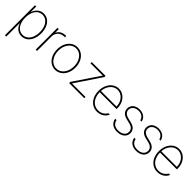

<svg xmlns="http://www.w3.org/2000/svg" viewBox="275 -1820 3301 3301"><g transform="rotate(45 1925.5 -169.5)"><path d="M80.1 -530.3H111.3V-403.3H115.2Q136.7 -464.4 182.1 -501.2Q227.5 -538.1 291 -538.1Q353.5 -538.1 400.6 -502.7Q447.8 -467.3 473.4 -405Q499 -342.8 499 -263.7Q499 -185.1 473.1 -122.6Q447.3 -60.1 400.1 -24.7Q353 10.7 291 10.7Q227.5 10.7 181.6 -26.1Q135.7 -63 115.2 -125H112.3V199.2H80.1ZM289.1 -19.5Q342.8 -19.5 383.3 -51.3Q423.8 -83 445.3 -138.7Q466.8 -194.3 466.8 -263.7Q466.8 -333.5 445.3 -388.9Q423.8 -444.3 383.5 -476.1Q343.3 -507.8 289.1 -507.8Q234.9 -507.8 194.8 -476.3Q154.8 -444.8 133.5 -389.2Q112.3 -333.5 112.3 -263.7Q112.3 -193.8 133.8 -138.2Q155.3 -82.5 195.3 -51Q235.4 -19.5 289.1 -19.5Z M628.9 -530.3H660.2V-446.3H664.1Q681.6 -487.8 723.6 -512.5Q765.6 -537.1 819.3 -537.1H835V-505.9H818.4Q772.9 -505.9 737.1 -486.3Q701.2 -466.8 681.2 -431.9Q661.1 -397 661.1 -352.5V0H628.9Z M884.8 -263.7Q884.8 -341.8 913.6 -404.3Q942.4 -466.8 993.4 -502.4Q1044.4 -538.1 1107.4 -538.1Q1170.4 -538.1 1221.7 -502.4Q1272.9 -466.8 1302 -404.1Q1331.1 -341.3 1331.1 -263.7Q1331.1 -185.5 1302 -123Q1272.9 -60.5 1221.7 -24.9Q1170.4 10.7 1107.4 10.7Q1044.4 10.7 993.4 -24.9Q942.4 -60.5 913.6 -123Q884.8 -185.5 884.8 -263.7ZM1298.8 -263.7Q1298.8 -332 1274.2 -387.7Q1249.5 -443.4 1205.8 -475.6Q1162.1 -507.8 1107.4 -507.8Q1052.7 -507.8 1009 -475.6Q965.3 -443.4 940.7 -387.7Q916 -332 916 -263.7Q916 -195.3 940.7 -139.6Q965.3 -84 1009 -51.8Q1052.7 -19.5 1107.4 -19.5Q1162.6 -19.5 1206.3 -51.8Q1250 -84 1274.4 -139.6Q1298.8 -195.3 1298.8 -263.7Z M1441.4 -28.3 1756.8 -496.1V-500H1460.9V-530.3H1796.9V-501L1483.4 -34.2V-30.3H1809.6V0H1441.4Z M1893.1 -263.7Q1893.1 -341.3 1922.1 -404.1Q1951.2 -466.8 2002 -502.4Q2052.7 -538.1 2115.7 -538.1Q2175.8 -538.1 2225.8 -505.4Q2275.9 -472.7 2305.2 -414.8Q2334.5 -356.9 2334.5 -285.2V-260.7H1924.3Q1924.8 -192.9 1949.2 -137.9Q1973.6 -83 2019.3 -51.3Q2064.9 -19.5 2126.5 -19.5Q2168.9 -19.5 2201.4 -34.4Q2233.9 -49.3 2254.4 -70.1Q2274.9 -90.8 2285.6 -111.3H2319.8Q2308.6 -80.6 2282.2 -52.7Q2255.9 -24.9 2215.8 -7.1Q2175.8 10.7 2126.5 10.7Q2057.1 10.7 2004.2 -24.9Q1951.2 -60.5 1922.1 -123Q1893.1 -185.5 1893.1 -263.7ZM2302.2 -291Q2302.2 -350.6 2277.3 -400.4Q2252.4 -450.2 2209.7 -479Q2167 -507.8 2115.7 -507.8Q2064.9 -507.8 2022.7 -479.5Q1980.5 -451.2 1954.3 -401.6Q1928.2 -352.1 1924.8 -291Z M2624.5 -508.8Q2584.5 -508.8 2553.2 -494.6Q2522 -480.5 2504.4 -455.1Q2486.8 -429.7 2486.8 -397.5Q2486.8 -358.4 2513.4 -331.3Q2540 -304.2 2592.3 -291L2674.3 -270.5Q2734.4 -255.9 2765.4 -220.9Q2796.4 -186 2796.4 -135.7Q2796.4 -92.8 2773.9 -59.6Q2751.5 -26.4 2710.2 -7.8Q2668.9 10.7 2614.7 10.7Q2539.1 10.7 2492.2 -25.1Q2445.3 -61 2435.1 -127H2468.3Q2477.5 -74.2 2515.4 -46.4Q2553.2 -18.6 2614.7 -18.6Q2659.2 -18.6 2693.1 -33Q2727.1 -47.4 2745.6 -73.7Q2764.2 -100.1 2764.2 -134.8Q2764.2 -174.3 2739.3 -201.4Q2714.4 -228.5 2664.6 -240.2L2582.5 -260.7Q2520 -275.9 2487.8 -310.8Q2455.6 -345.7 2455.6 -396.5Q2455.6 -437.5 2476.6 -469.7Q2497.6 -502 2535.4 -520Q2573.2 -538.1 2621.6 -538.1Q2668 -538.1 2704.1 -522.5Q2740.2 -506.8 2762.5 -478.3Q2784.7 -449.7 2791.5 -412.1H2759.3Q2749.5 -457 2714.1 -482.7Q2678.7 -508.3 2624.5 -508.8Z M3087.4 -508.8Q3047.4 -508.8 3016.1 -494.6Q2984.9 -480.5 2967.3 -455.1Q2949.7 -429.7 2949.7 -397.5Q2949.7 -358.4 2976.3 -331.3Q3002.9 -304.2 3055.2 -291L3137.2 -270.5Q3197.3 -255.9 3228.3 -220.9Q3259.3 -186 3259.3 -135.7Q3259.3 -92.8 3236.8 -59.6Q3214.4 -26.4 3173.1 -7.8Q3131.8 10.7 3077.6 10.7Q3002 10.7 2955.1 -25.1Q2908.2 -61 2897.9 -127H2931.2Q2940.4 -74.2 2978.3 -46.4Q3016.1 -18.6 3077.6 -18.6Q3122.1 -18.6 3156 -33Q3189.9 -47.4 3208.5 -73.7Q3227.1 -100.1 3227.1 -134.8Q3227.1 -174.3 3202.1 -201.4Q3177.2 -228.5 3127.4 -240.2L3045.4 -260.7Q2982.9 -275.9 2950.7 -310.8Q2918.5 -345.7 2918.5 -396.5Q2918.5 -437.5 2939.5 -469.7Q2960.4 -502 2998.3 -520Q3036.1 -538.1 3084.5 -538.1Q3130.9 -538.1 3167 -522.5Q3203.1 -506.8 3225.3 -478.3Q3247.6 -449.7 3254.4 -412.1H3222.2Q3212.4 -457 3177 -482.7Q3141.6 -508.3 3087.4 -508.8Z M3359.9 -263.7Q3359.9 -341.3 3388.9 -404.1Q3418 -466.8 3468.8 -502.4Q3519.5 -538.1 3582.5 -538.1Q3642.6 -538.1 3692.6 -505.4Q3742.7 -472.7 3772 -414.8Q3801.3 -356.9 3801.3 -285.2V-260.7H3391.1Q3391.6 -192.9 3416 -137.9Q3440.4 -83 3486.1 -51.3Q3531.7 -19.5 3593.3 -19.5Q3635.7 -19.5 3668.2 -34.4Q3700.7 -49.3 3721.2 -70.1Q3741.7 -90.8 3752.4 -111.3H3786.6Q3775.4 -80.6 3749 -52.7Q3722.7 -24.9 3682.6 -7.1Q3642.6 10.7 3593.3 10.7Q3523.9 10.7 3470.9 -24.9Q3418 -60.5 3388.9 -123Q3359.9 -185.5 3359.9 -263.7ZM3769 -291Q3769 -350.6 3744.1 -400.4Q3719.2 -450.2 3676.5 -479Q3633.8 -507.8 3582.5 -507.8Q3531.7 -507.8 3489.5 -479.5Q3447.3 -451.2 3421.1 -401.6Q3395 -352.1 3391.6 -291Z"/></g></svg>

Font: Pretendard GOV Thin
Style: Regular
Weight: 100
Designer: Base glyphs from Inter by Rasmus Andersson; Hangeul glyphs from Noto Sans CJK(Source Han Sans) by Jang Soo-young and Kan
Foundry: Kil Hyung-jin
Version: Version 1.309